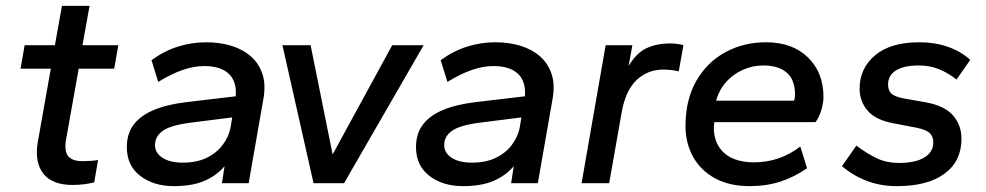

<svg xmlns="http://www.w3.org/2000/svg" viewBox="-20 -624 3359 654"><path d="M226 6Q193 6 168 -3.5Q143 -13 128 -32Q113 -51 108 -77Q103 -103 108 -136L153 -390H50L64 -470H167L191 -604H285L261 -470H383L369 -390H248L204 -143Q201 -120 205.5 -105Q210 -90 224 -82.5Q238 -75 261 -75Q274 -75 289 -76Q304 -77 314 -79L301 -3Q287 1 267.5 3.5Q248 6 226 6Z M572 10Q503 10 457.5 -25Q412 -60 412 -123Q412 -168 435 -199Q458 -230 503 -249Q548 -268 614 -276L783 -296Q785 -323 778.5 -342Q772 -361 758.5 -373.5Q745 -386 724 -392.5Q703 -399 676 -399Q640 -399 601.5 -385.5Q563 -372 519 -345L496 -419Q540 -451 587 -465.5Q634 -480 682 -480Q729 -480 768 -468Q807 -456 834.5 -432Q862 -408 874 -371.5Q886 -335 877 -286L827 0H736L745 -58Q718 -26 676.5 -8Q635 10 572 10ZM603 -70Q650 -70 684 -86.5Q718 -103 738.5 -130.5Q759 -158 765 -188L771 -224L628 -206Q560 -197 534 -178Q508 -159 508 -130Q508 -103 533.5 -86.5Q559 -70 603 -70Z M1048 0 942 -470H1038L1113 -98L1316 -470H1423L1152 0Z M1557 10Q1488 10 1442.5 -25Q1397 -60 1397 -123Q1397 -168 1420 -199Q1443 -230 1488 -249Q1533 -268 1599 -276L1768 -296Q1770 -323 1763.5 -342Q1757 -361 1743.5 -373.5Q1730 -386 1709 -392.5Q1688 -399 1661 -399Q1625 -399 1586.5 -385.5Q1548 -372 1504 -345L1481 -419Q1525 -451 1572 -465.5Q1619 -480 1667 -480Q1714 -480 1753 -468Q1792 -456 1819.5 -432Q1847 -408 1859 -371.5Q1871 -335 1862 -286L1812 0H1721L1730 -58Q1703 -26 1661.5 -8Q1620 10 1557 10ZM1588 -70Q1635 -70 1669 -86.5Q1703 -103 1723.5 -130.5Q1744 -158 1750 -188L1756 -224L1613 -206Q1545 -197 1519 -178Q1493 -159 1493 -130Q1493 -103 1518.5 -86.5Q1544 -70 1588 -70Z M1961 0 2043 -470H2134L2121 -399Q2148 -444 2182.5 -460Q2217 -476 2263 -476Q2274 -476 2286.5 -474.5Q2299 -473 2308 -470L2292 -381Q2279 -384 2266 -385.5Q2253 -387 2239 -387Q2186 -387 2148 -351Q2110 -315 2097 -238L2055 0Z M2533 10Q2464 10 2415 -17Q2366 -44 2340.5 -90.5Q2315 -137 2315 -195Q2315 -284 2351.5 -348Q2388 -412 2450.5 -446Q2513 -480 2589 -480Q2679 -480 2732 -428.5Q2785 -377 2785 -293Q2785 -275 2778 -250.5Q2771 -226 2758 -208H2413Q2409 -178 2416 -153Q2423 -128 2440 -109.5Q2457 -91 2484.5 -81Q2512 -71 2548 -71Q2592 -71 2631.5 -84.5Q2671 -98 2706 -125L2729 -51Q2686 -21 2638.5 -5.5Q2591 10 2533 10ZM2419 -281H2685Q2688 -290 2688 -302Q2688 -352 2660 -376.5Q2632 -401 2580 -401Q2544 -401 2511 -386.5Q2478 -372 2454 -345.5Q2430 -319 2419 -281Z M3035 10Q2980 10 2933.5 -7.5Q2887 -25 2848 -58L2897 -128Q2936 -99 2968.5 -84Q3001 -69 3042 -69Q3098 -69 3128.5 -87.5Q3159 -106 3159 -139Q3159 -158 3147.5 -170Q3136 -182 3102 -189L3023 -204Q2961 -216 2934.5 -248Q2908 -280 2908 -322Q2908 -391 2960.5 -435.5Q3013 -480 3112 -480Q3165 -480 3209 -464.5Q3253 -449 3285 -420L3238 -353Q3212 -374 3180.5 -387.5Q3149 -401 3109 -401Q3060 -401 3032.5 -384.5Q3005 -368 3005 -336Q3005 -317 3015.5 -306Q3026 -295 3057 -289L3136 -275Q3199 -263 3227 -230Q3255 -197 3255 -151Q3255 -75 3197.5 -32.5Q3140 10 3035 10Z"/></svg>

Font: Gantari Medium
Style: Italic
Weight: 500
Italic angle: -10°
Designer: Anugrah Pasau
Foundry: Lafontype
Version: Version 1.000